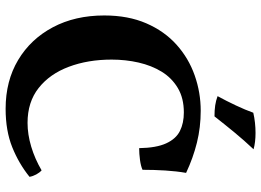

<svg xmlns="http://www.w3.org/2000/svg" viewBox="-143 -777 929 683"><g transform="rotate(90 321.5 -435.5)"><path d="M367 9Q268 9 193.5 -35.5Q119 -80 77 -159Q35 -238 35 -342Q35 -427 63 -491.5Q91 -556 139 -599Q187 -642 248 -663.5Q309 -685 374 -685Q433 -685 487.5 -671.5Q542 -658 595 -633Q589 -599 586.5 -559Q584 -519 584 -478Q571 -472 549 -469Q527 -466 507 -466Q506 -527 490 -562Q474 -597 446 -611Q418 -625 380 -625Q329 -625 293 -603.5Q257 -582 235 -546Q213 -510 202.5 -464Q192 -418 192 -368Q192 -284 217.5 -216Q243 -148 293 -108.5Q343 -69 417 -69Q458 -69 501.5 -82Q545 -95 586 -119Q594 -112 600.5 -100Q607 -88 609 -76Q562 -38 503.5 -14.5Q445 9 367 9ZM394 -734Q372 -734 355 -736.5Q338 -739 322 -745Q339 -776 355 -810Q371 -844 381 -872Q398 -876 416.5 -878Q435 -880 453 -880Q486 -880 511 -873Q479 -839 451 -805Q423 -771 394 -734Z"/></g></svg>

Font: Vollkorn
Style: Bold
Weight: 700
Designer: Friedrich Althausen
Foundry: Friedrich Althausen
Version: Version 5.000